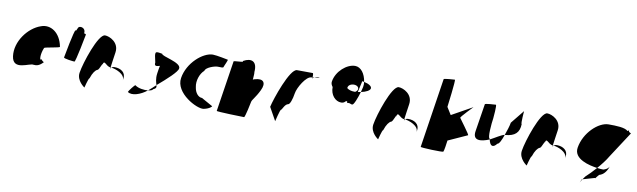

<svg xmlns="http://www.w3.org/2000/svg" viewBox="-44 -1280 6286 1894"><g transform="rotate(10 3099.0 -333.5)"><path d="M62 -196C81 -52 237 -160 276 -148C307 -144 337 -152 372 -191C364 -193 342 -212 345 -217C327 -188 319 -257 350 -330C360 -340 510 -358 502 -368C476 -506 375 -570 282 -535C157 -493 43 -341 62 -196ZM345 -217V-218ZM373 -192 372 -191C374 -191 374 -191 373 -190Z M560 -272C558 -260 655 -249 668 -249C680 -249 731 -518 733 -530C734 -534 726 -538 713 -541C715 -548 716 -556 713 -564C707 -588 680 -602 656 -594C650 -594 641 -578 632 -554H625C612 -554 562 -284 560 -272Z M737 -149C725 -68 809 -14 809 -14C808 -6 832 -112 843 -112C862 -171 886 -200 905 -208C924 -208 953 -314 945 -261C956 -331 980 -256 1029 -254C1033 -281 1041 -346 1051 -409C1066 -510 966 -556 921 -556C853 -556 752 -250 737 -149ZM1029 -254C1029 -246 1027 -242 1028 -241C1027 -237 1029 -246 1037 -254ZM1037 -254C1075 -250 1180 -215 1170 -149L1173 -170C1182 -228 1132 -264 1068 -264C1053 -264 1043 -259 1037 -254Z M1239 -46C1281 -14 1368 -43 1432 -95C1394 -91 1333 -98 1301 -124C1293 -124 1241 -56 1239 -46ZM1455 -378C1449 -340 1474 -344 1506 -354C1501 -333 1497 -306 1493 -279C1484 -218 1499 -184 1505 -161C1597 -239 1696 -329 1697 -362C1707 -424 1504 -450 1508 -475C1429 -490 1429 -490 1455 -378ZM1432 -95C1457 -98 1477 -105 1478 -114C1510 -128 1511 -140 1505 -161C1480 -137 1456 -114 1432 -95Z M1732 -272C1708 -118 1937 0 2003 -11C2062 -22 2089 -52 2081 -52L1970 -114C1934 -114 1899 -150 1891 -210C1878 -270 1904 -346 1946 -382C1951 -416 2035 -445 2068 -445C2102 -445 2124 -441 2126 -452C2128 -462 2162 -530 2154 -530C2154 -530 2039 -554 2002 -554C1903 -554 1756 -428 1732 -272Z M2135 -14C2134 -6 2401 0 2411 0C2421 0 2452 -152 2453 -159C2457 -184 2489 -209 2528 -290C2568 -371 2533 -412 2449 -386C2443 -386 2438 -383 2432 -378C2435 -416 2437 -454 2434 -454C2445 -568 2379 -586 2305 -544L2304 -536C2302 -532 2215 -529 2214 -525Z M2647 -145 2720 -14C2719 -6 2747 -135 2758 -135C2769 -142 2785 -194 2816 -201C2835 -201 2854 -258 2863 -318C2872 -378 2946 -501 2996 -501C2996 -501 3001 -502 3009 -503C3010 -520 3009 -546 3003 -546C3003 -546 2898 -547 2845 -547C2774 -547 2664 -225 2647 -145ZM3009 -503C3009 -498 3008 -494 3008 -491C3008 -494 3015 -500 3025 -505C3019 -504 3014 -504 3009 -503ZM3025 -505C3056 -510 3096 -517 3069 -517C3053 -517 3037 -511 3025 -505Z M3203 -496C3200 -478 3207 -461 3220 -444C3218 -367 3269 -308 3329 -308C3353 -308 3362 -318 3376 -332C3381 -330 3383 -328 3388 -326C3385 -321 3385 -316 3388 -316H3410C3427 -309 3438 -306 3441 -308C3457 -308 3486 -387 3503 -444C3494 -442 3483 -440 3473 -439C3484 -487 3494 -533 3495 -538C3496 -543 3496 -547 3496 -551C3504 -550 3510 -549 3517 -548C3505 -629 3461 -688 3403 -688C3321 -688 3219 -602 3203 -496ZM3365 -466C3368 -488 3393 -504 3423 -504C3452 -504 3474 -488 3471 -466C3469 -453 3459 -443 3447 -436H3439C3407 -436 3380 -445 3364 -459C3363 -461 3365 -464 3365 -466ZM3517 -548C3520 -532 3519 -514 3516 -496C3515 -488 3510 -468 3503 -444C3555 -455 3591 -475 3594 -496C3597 -517 3566 -538 3517 -548Z M3679 -149C3667 -68 3751 -14 3751 -14C3750 -6 3774 -112 3785 -112C3804 -171 3828 -200 3847 -208C3866 -208 3895 -314 3887 -261C3898 -331 3922 -256 3971 -254C3975 -281 3983 -346 3993 -409C4008 -510 3908 -556 3863 -556C3795 -556 3694 -250 3679 -149ZM3971 -254C3971 -246 3969 -242 3970 -241C3969 -237 3971 -246 3979 -254ZM3979 -254C4017 -250 4122 -215 4112 -149L4115 -170C4124 -228 4074 -264 4010 -264C3995 -264 3985 -259 3979 -254Z M4178 -14C4177 -6 4400 2 4406 -6C4412 -13 4424 -91 4427 -121L4619 -208C4625 -213 4516 -357 4512 -364C4508 -372 4623 -490 4623 -490L4415 -374L4369 -448C4370 -456 4405 -725 4395 -725C4384 -725 4286 -718 4285 -711Z M4684 -260C4668 -158 4757 -171 4836 -204C4835 -206 4836 -209 4835 -211C4811 -211 4826 -366 4834 -416C4835 -424 4847 -552 4836 -552C4826 -552 4729 -546 4728 -538C4728 -538 4696 -340 4684 -260ZM4836 -204C4849 -139 4880 -127 4918 -176C4935 -176 4956 -221 4974 -274C4944 -270 4887 -230 4836 -204ZM4974 -274H4979C5075 -282 5118 -322 5120 -408C5109 -408 5122 -546 5121 -538L5012 -403C5007 -370 4990 -319 4974 -274Z M5167 -149C5155 -68 5239 -14 5239 -14C5238 -6 5262 -112 5273 -112C5292 -171 5316 -200 5335 -208C5354 -208 5383 -314 5375 -261C5386 -331 5410 -256 5459 -254C5463 -281 5471 -346 5481 -409C5496 -510 5396 -556 5351 -556C5283 -556 5182 -250 5167 -149ZM5459 -254C5459 -246 5457 -242 5458 -241C5457 -237 5459 -246 5467 -254ZM5467 -254C5505 -250 5610 -215 5600 -149L5603 -170C5612 -228 5562 -264 5498 -264C5483 -264 5473 -259 5467 -254Z M5704 -274C5686 -158 5847 -122 5928 -111C5966 -154 6003 -201 6029 -246L6197 -504C6204 -504 6173 -512 6175 -522C6177 -533 6169 -530 6160 -522C6129 -552 6044 -554 5965 -554C5865 -554 5728 -428 5704 -274ZM5799 26C5776 76 5780 62 5805 24ZM5805 24 5923 -10C5927 6 5949 -52 5974 -52C5993 -60 6028 -84 6048 -146C6037 -124 6014 -113 5991 -106C5979 -106 5955 -107 5928 -111C5894 -72 5859 -36 5828 -8C5819 4 5811 15 5805 24Z"/></g></svg>

Font: Ampere
Style: SuCndIta
Weight: 400
Version: Version 1